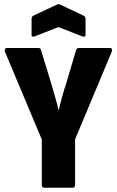

<svg xmlns="http://www.w3.org/2000/svg" viewBox="-20 -880 548 900"><path d="M188 0Q176 0 176 -13V-226L3 -638Q1 -646 3.5 -650.5Q6 -655 13 -655H159Q171 -655 172 -646L220 -489Q229 -458 238 -427Q247 -396 254 -366H256Q263 -397 271.5 -427.5Q280 -458 290 -488L337 -646Q340 -655 350 -655H495Q502 -655 504.5 -650.5Q507 -646 504 -638L332 -227V-13Q332 0 320 0ZM141 -709Q128 -705 128 -716V-791Q128 -801 135 -806L246 -858Q254 -863 263 -858L373 -806Q381 -801 381 -791V-716Q381 -705 367 -709L254 -753Z"/></svg>

Font: Sofia Sans Condensed Black
Style: Regular
Weight: 900
Designer: Botio Nikoltchev, Ani Petrova
Foundry: lettersoup
Version: Version 4.101